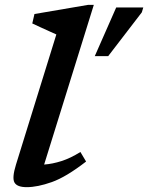

<svg xmlns="http://www.w3.org/2000/svg" viewBox="-20 -763 612 794"><path d="M213 -620.5Q204 -624.5 185.8 -632.8Q167.5 -641 147.5 -650.2Q127.5 -659.5 113.5 -666L122.5 -705L345 -743H368L162.5 -82.5Q197 -85 234.5 -97Q272 -109 312.5 -134.5L336 -95Q253.5 -31 194.2 -10Q135 11 90.5 11Q51 11 40 -8Q29 -27 46 -82ZM372 -531 460.5 -732H572.5L566.5 -712L427.5 -531Z"/></svg>

Font: Newsreader 6pt Medium
Style: Italic
Weight: 500
Italic angle: -17°
Designer: Hugues Gentile
Foundry: Production Type
Version: Version 1.003; ttfautohint (v1.8.3)